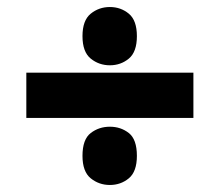

<svg xmlns="http://www.w3.org/2000/svg" viewBox="-20 -688 625 547"><path d="M293 -502Q262 -502 238.5 -521Q215 -540 215 -585Q215 -630 238.5 -649Q262 -668 293 -668Q324 -668 347 -649Q370 -630 370 -585Q370 -540 347 -521Q324 -502 293 -502ZM531 -481V-352H55V-481ZM293 -161Q262 -161 238.5 -180Q215 -199 215 -244Q215 -291 238.5 -309Q262 -327 293 -327Q324 -327 347 -309Q370 -291 370 -244Q370 -199 347 -180Q324 -161 293 -161Z"/></svg>

Font: Noto Sans Oriya UI Blk
Style: Regular
Weight: 900
Designer: Amélie Bonet and Sol Matas
Foundry: Google LLC
Version: Version 2.000